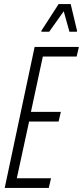

<svg xmlns="http://www.w3.org/2000/svg" viewBox="-20 -917 405 937"><path d="M3 0 149 -688H365L354 -641H189L131 -371H277L266 -324H122L62 -47H229L218 0ZM182 -762V-767L266 -897H325L356 -767L355 -762H319L291 -862L220 -762Z"/></svg>

Font: Saira Ultra Condensed Light
Style: Italic
Weight: 300
Width: 1
Italic angle: -12°
Designer: Hector Gatti with collaboration of the Omnibus-Type team
Foundry: Omnibus-Type
Version: Version 1.001; ttfautohint (v1.8)